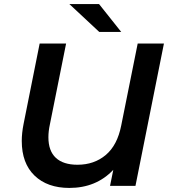

<svg xmlns="http://www.w3.org/2000/svg" viewBox="-20 -914 834 944"><path d="M786 -700 646 0H521L537 -79Q453 10 321 10Q213 10 150 -50.5Q87 -111 87 -221Q87 -260 96 -305L175 -700H305L225 -301Q218 -269 218 -239Q218 -172 254.5 -138Q291 -104 361 -104Q443 -104 500 -152Q557 -200 576 -297L657 -700ZM321 -894H467L576 -757H468Z"/></svg>

Font: Montserrat Alternates SemiBold
Style: Italic
Weight: 600
Italic angle: -11.3°
Designer: Julieta Ulanovsky
Foundry: Julieta Ulanovsky
Version: Version 7.200